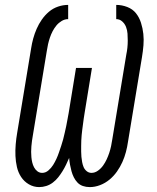

<svg xmlns="http://www.w3.org/2000/svg" viewBox="-20 -755 640 783"><path d="M346 8Q331 8 318 3.5Q305 -1 296 -10.5Q287 -20 281 -32Q275 -44 271.5 -57Q268 -70 265.5 -83.5Q263 -97 262 -111Q256 -97 249.5 -83.5Q243 -70 235 -57Q227 -44 217.5 -32Q208 -20 195.5 -10.5Q183 -1 168.5 3.5Q154 8 140 8Q117 8 97.5 -3.5Q78 -15 66 -33.5Q54 -52 49 -74Q44 -96 43 -119Q42 -142 44 -166Q46 -190 50 -213L107 -558Q110 -578 115.5 -598Q121 -618 129.5 -637.5Q138 -657 150.5 -675Q163 -693 179.5 -707Q196 -721 216.5 -728Q237 -735 258 -735V-677Q244 -677 231.5 -669.5Q219 -662 210 -651Q201 -640 194.5 -627.5Q188 -615 183.5 -601.5Q179 -588 176 -575Q173 -562 171 -548L114 -203Q112 -192 110.5 -181Q109 -170 108 -158.5Q107 -147 107 -136Q107 -125 108 -114Q109 -103 111.5 -92.5Q114 -82 119 -72.5Q124 -63 132.5 -56.5Q141 -50 152 -50Q166 -50 177.5 -60Q189 -70 196.5 -82Q204 -94 210 -107Q216 -120 220.5 -133.5Q225 -147 229.5 -160Q234 -173 237.5 -186.5Q241 -200 244 -213.5Q247 -227 250 -240.5Q253 -254 255 -267Q257 -280 260 -294L290 -478H355L325 -294Q323 -283 321.5 -271.5Q320 -260 318.5 -249Q317 -238 315.5 -226.5Q314 -215 313 -204Q312 -193 311.5 -182Q311 -171 311 -159.5Q311 -148 311 -137Q311 -126 312 -115.5Q313 -105 315 -94Q317 -83 321 -73.5Q325 -64 333.5 -57Q342 -50 353 -50Q367 -50 379.5 -59Q392 -68 400.5 -80Q409 -92 415 -105Q421 -118 425.5 -131.5Q430 -145 433 -159Q436 -173 438 -187L495 -532Q498 -546 499.5 -560.5Q501 -575 501 -589.5Q501 -604 500 -618Q499 -632 494 -645Q489 -658 478.5 -667.5Q468 -677 454 -677V-735Q477 -735 499 -726.5Q521 -718 534.5 -701Q548 -684 555 -662Q562 -640 564.5 -617Q567 -594 565 -570Q563 -546 559 -522L502 -177Q499 -156 493.5 -135Q488 -114 479 -94Q470 -74 457 -55.5Q444 -37 426.5 -22.5Q409 -8 388 0Q367 8 346 8Z"/></svg>

Font: Iosevka Slab Light Extended
Style: Italic
Weight: 300
Width: 7
Italic angle: -9°
Monospace: yes
Designer: Belleve Invis
Foundry: Belleve Invis
Version: Version 11.1.0; ttfautohint (v1.8.3)